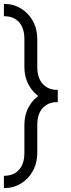

<svg xmlns="http://www.w3.org/2000/svg" viewBox="-20 -814 366 984"><path d="M171 -470H105V-614H171ZM171 -30H105V-174H171ZM171 -614H105Q105 -670 77.5 -700.5Q50 -731 0 -731V-794Q49 -794 87.5 -770.5Q126 -747 148.5 -706.5Q171 -666 171 -614ZM171 -30Q171 21 148.5 62Q126 103 87.5 126.5Q49 150 0 150V87Q50 87 77.5 56Q105 25 105 -30ZM105 -470H171Q171 -415 199 -384Q227 -353 276 -353V-290Q227 -290 188.5 -313.5Q150 -337 127.5 -378Q105 -419 105 -470ZM105 -174Q105 -226 127.5 -266.5Q150 -307 188.5 -330.5Q227 -354 276 -354V-291Q227 -291 199 -260.5Q171 -230 171 -174Z"/></svg>

Font: Akshar Light
Style: Regular
Weight: 300
Designer: Tall Chai
Foundry: Tall Chai
Version: Version 1.100